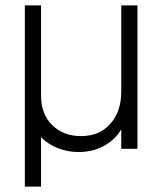

<svg xmlns="http://www.w3.org/2000/svg" viewBox="-20 -551 612 711"><path d="M72 -531H132V-197Q132 -128 173.5 -87.5Q215 -47 280 -47Q348 -47 388.5 -92.5Q429 -138 429 -212V-531H489V0H429V-72Q406 -33 364.5 -10.5Q323 12 271 12Q231 12 195 -2Q159 -16 132 -43V140H72Z"/></svg>

Font: Eudoxus Sans Light
Style: Regular
Weight: 300
Designer: Stijn de Vries
Foundry: tokotype
Version: Version 2.005